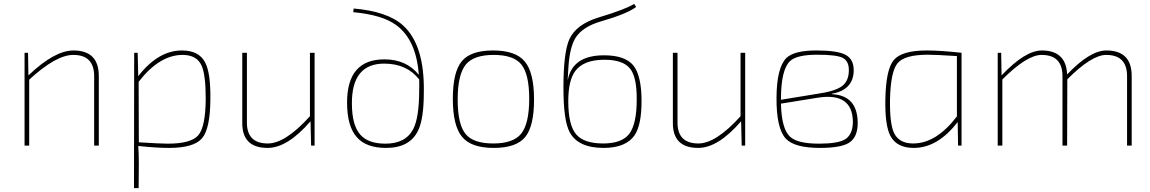

<svg xmlns="http://www.w3.org/2000/svg" viewBox="-20 -753 5949 993"><path d="M127 -363Q262 -492 360 -492Q491 -492 491 -360V0H467V-359Q467 -469 359 -469Q270 -469 131 -341V0H107V-480H125Z M695 -359Q798 -492 921 -492Q1009 -492 1041 -430Q1070 -375 1068 -238Q1067 -87 1025 -38Q983 12 854 12Q788 12 695 2Q698 39 698 94L697 220H673L674 -480H692ZM698 -17Q808 -10 848 -10Q969 -10 1006 -54Q1043 -98 1044 -242Q1044 -368 1022 -415Q997 -469 924 -469Q805 -469 697 -330Z M1607 0H1589L1586 -126Q1467 12 1364 12Q1231 12 1233 -120V-480H1257V-121Q1256 -11 1365 -11Q1456 -11 1583 -152V-480H1607Z M1809 -709Q1984 -694 2064 -622Q2176 -521 2172 -277Q2172 -137 2142 -77Q2099 12 1977 12Q1873 12 1825 -44Q1775 -100 1775 -223Q1775 -446 1968 -446Q2082 -446 2146 -366Q2133 -548 2028 -624Q1957 -676 1807 -690ZM2118 -87Q2148 -147 2148 -288Q2149 -304 2148 -342Q2084 -424 1967 -424Q1799 -424 1800 -218Q1800 -106 1843 -57Q1884 -10 1973 -10Q2079 -10 2118 -87Z M2694 -435Q2742 -378 2742 -238Q2742 -100 2696 -44Q2650 12 2534 12Q2417 12 2370 -45Q2322 -102 2322 -242Q2322 -380 2368 -436Q2414 -492 2530 -492Q2647 -492 2694 -435ZM2389 -419Q2347 -367 2347 -238Q2347 -110 2388 -60Q2428 -11 2531 -11Q2634 -11 2675 -61Q2717 -113 2717 -242Q2717 -370 2676 -420Q2636 -469 2533 -469Q2430 -469 2389 -419Z M3270 -717Q3222 -681 3087 -642Q2994 -615 2957 -558Q2927 -510 2920 -409Q2920 -407 2916 -342H2917Q2943 -467 3104 -467Q3213 -467 3256 -414Q3298 -361 3298 -230Q3298 -108 3263 -55Q3218 12 3102 12Q2969 12 2926 -70Q2894 -130 2894 -298Q2894 -483 2925 -551Q2961 -628 3077 -663Q3219 -706 3260 -733ZM2954 -384Q2919 -335 2919 -230Q2919 -106 2960 -58Q3000 -11 3100 -11Q3195 -11 3234 -60Q3273 -111 3273 -238Q3274 -355 3238 -399Q3201 -444 3106 -444Q2997 -444 2954 -384Z M3834 0H3816L3813 -126Q3694 12 3591 12Q3458 12 3460 -120V-480H3484V-121Q3483 -11 3592 -11Q3683 -11 3810 -152V-480H3834Z M4282 -266Q4415 -260 4416 -117Q4416 -42 4370 -14Q4328 12 4221 12Q4089 12 4044 -36Q3995 -89 3996 -248Q3997 -403 4047 -453Q4087 -492 4202 -492Q4310 -492 4352 -470Q4399 -446 4395 -380Q4389 -287 4282 -268ZM4202 -267Q4297 -280 4334 -307Q4368 -332 4370 -383Q4373 -436 4338 -454Q4306 -470 4207 -470Q4099 -470 4065 -436Q4020 -392 4019 -245V-237ZM4019 -217Q4022 -88 4065 -47Q4103 -10 4215 -10Q4313 -10 4350 -32Q4390 -56 4391 -122Q4390 -278 4205 -247Z M4933 -122Q4830 12 4706 12Q4618 12 4585 -50Q4556 -106 4559 -242Q4562 -393 4602 -442Q4644 -492 4773 -492Q4844 -492 4953 -480V0H4935ZM4929 -463Q4819 -470 4779 -470Q4658 -470 4622 -426Q4586 -382 4583 -238Q4581 -113 4604 -65Q4630 -11 4703 -11Q4822 -11 4929 -151Z M5160 -363Q5282 -492 5368 -492Q5494 -492 5499 -368Q5617 -492 5702 -492Q5833 -492 5833 -360V0H5809V-359Q5809 -469 5701 -469Q5626 -469 5500 -343L5499 0H5475V-359Q5475 -469 5367 -469Q5291 -469 5164 -342V0H5140V-480H5158Z"/></svg>

Font: Taylor Sans Thin
Style: Regular
Weight: 100
Italic angle: -8°
Designer: Natanael Gama
Version: Version 1.001 September 8, 2015